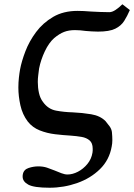

<svg xmlns="http://www.w3.org/2000/svg" viewBox="-20 -692 628 899"><path d="M74 -367Q81 -405 99 -452Q117 -499 149 -542Q181 -585 229 -613Q277 -641 343 -641Q370 -641 406 -638Q427 -637 448.5 -636Q470 -635 492 -635Q505 -635 521 -645.5Q537 -656 553 -672L588 -645Q576 -617 561.5 -594Q547 -571 519.5 -557.5Q492 -544 439 -544Q423 -544 409.5 -545Q396 -546 382 -547Q369 -549 355.5 -550Q342 -551 331 -551Q302 -551 280 -542.5Q258 -534 234 -514Q209 -492 190 -452Q171 -412 163 -371Q161 -355 159 -339.5Q157 -324 157 -308Q157 -281 162.5 -256.5Q168 -232 181 -215Q205 -181 242.5 -174Q280 -167 320 -166Q365 -164 407 -157Q449 -150 474 -125Q485 -112 493.5 -100Q502 -88 504 -74Q505 -64 505.5 -54Q506 -44 506 -36Q506 -20 503 -6Q492 57 448 100Q404 143 341.5 165Q279 187 212 187Q139 187 112.5 172.5Q86 158 86 135Q86 127 87 124Q91 102 114 94.5Q137 87 159 87Q182 87 200 93Q218 99 235 106Q252 113 267.5 119Q283 125 296 125Q320 125 345 112Q370 99 389 76Q408 53 413 23Q414 18 414 13Q414 8 414 4Q414 -22 399.5 -34.5Q385 -47 362 -51Q339 -55 311 -57Q276 -59 238 -63.5Q200 -68 166 -81.5Q132 -95 110 -123Q85 -156 75.5 -199Q66 -242 66 -282Q66 -306 68.5 -328.5Q71 -351 74 -367Z"/></svg>

Font: Libertinus Serif Semibold Italic
Style: Regular
Weight: 600
Italic angle: -11.5°
Designer: Philipp H. Poll, Khaled Hosny
Foundry: Caleb Maclennan
Version: Version 7.051;RELEASE